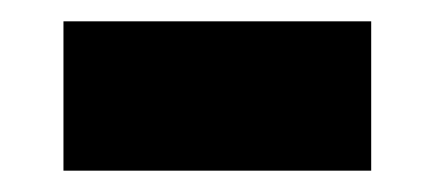

<svg xmlns="http://www.w3.org/2000/svg" viewBox="-20 -344 408 180"><path d="M328 -184H39.5V-324H328Z"/></svg>

Font: Anek Malayalam Medium ExtraBold
Style: Regular
Weight: 800
Version: Version 1.003